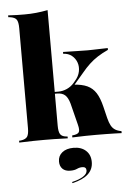

<svg xmlns="http://www.w3.org/2000/svg" viewBox="-58 -674 633 935"><g transform="rotate(-5 259.0 -206.0)"><path d="M137.9 -2.4Q112.9 -2.4 85.9 -2Q58.9 -1.6 16.9 0V-8.9L26.6 -9.7Q49.2 -12.9 57.3 -25Q65.3 -37.1 65.3 -66.1V-209.7H210.5V-66.1Q210.5 -36.3 218.1 -24.2Q225.8 -12.1 246 -9.7L254 -8.9V0Q212.9 -1.6 187.5 -2Q162.1 -2.4 137.9 -2.4ZM65.3 -209.7V-555.6Q65.3 -584.7 57.3 -596.8Q49.2 -608.9 25 -612.1L16.9 -612.9V-621.8Q41.1 -620.2 59.7 -619.8Q78.2 -619.4 96.8 -619.4Q126.6 -619.4 154 -622.2Q181.5 -625 210.5 -630.6V-621.8V-209.7ZM276.6 -2.4V-12.1Q303.2 -14.5 309.7 -24.6Q316.1 -34.7 308.9 -62.1L282.3 -167.7Q274.2 -196.8 260.1 -209.3Q246 -221.8 221 -221.8H203.2V-230.6H228.2Q250 -230.6 270.6 -239.9Q291.1 -249.2 305.6 -266.1L313.7 -275.8Q331.5 -296 336.3 -319.4Q341.1 -342.7 333.9 -363.3Q326.6 -383.9 309.7 -397.6Q292.7 -411.3 267.7 -412.1V-421Q312.9 -420.2 337.9 -419.4Q362.9 -418.5 387.9 -418.5Q400.8 -418.5 412.5 -419Q424.2 -419.4 441.5 -419.8Q458.9 -420.2 486.3 -421V-412.1Q458.1 -399.2 435.5 -384.7Q412.9 -370.2 394 -352.4Q375 -334.7 356.5 -312.1L295.2 -240.3L303.2 -258.1Q346 -255.6 371.8 -243.5Q397.6 -231.5 413.7 -206.5Q429.8 -181.5 440.3 -137.9L454 -81.5Q459.7 -58.9 467.3 -44.8Q475 -30.6 487.1 -23Q499.2 -15.3 517.7 -12.1V-2.4Q503.2 -3.2 484.3 -3.6Q465.3 -4 443.1 -4.4Q421 -4.8 395.2 -4.8Q371 -4.8 341.5 -4.4Q312.1 -4 276.6 -2.4ZM258.1 219.4 256.5 213.7Q291.9 205.6 311.7 192.7Q331.5 179.8 331.5 163.7Q331.5 146 312.1 146Q298.4 146 285.9 152Q273.4 158.1 253.2 158.1Q228.2 158.1 214.9 144.8Q201.6 131.5 201.6 108.9Q201.6 81.5 222.2 64.9Q242.7 48.4 277.4 48.4Q315.3 48.4 337.9 69Q360.5 89.5 360.5 125Q360.5 160.5 335.1 183.9Q309.7 207.3 258.1 219.4Z"/></g></svg>

Font: Playfair 144pt SemiCondensed Black
Style: Regular
Weight: 900
Width: 4
Designer: Claus Eggers Sørensen
Foundry: Claus Eggers Sørensen
Version: Version 2.203